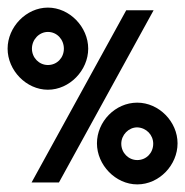

<svg xmlns="http://www.w3.org/2000/svg" viewBox="-54 -480 487 505"><path d="M-34 -352C-34 -295 15 -244 72 -244C129 -244 178 -295 178 -352C178 -409 129 -460 72 -460C15 -460 -34 -409 -34 -352ZM29 0H101L350 -453H278ZM30 -352C30 -376 49 -396 72 -396C96 -396 114 -376 114 -352C114 -328 96 -309 72 -309C49 -309 30 -328 30 -352ZM201 -103C201 -46 250 5 307 5C365 5 413 -46 413 -103C413 -160 364 -210 307 -210C249 -210 201 -160 201 -103ZM265 -102C265 -125 284 -145 307 -145C331 -144 349 -125 349 -102C349 -78 331 -59 307 -59C284 -59 265 -78 265 -102Z"/></svg>

Font: Rabbid Highway Sign II Hop
Style: Regular
Weight: 400
Foundry: Cannot Into Space Fonts
Version: Version 0.277